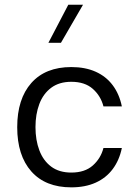

<svg xmlns="http://www.w3.org/2000/svg" viewBox="-20 -797 594 822"><path d="M272.4 -776.7 187.3 -613.9H241L335.4 -776.7ZM285.3 -509.9Q174.6 -509.9 114.1 -441.7Q53.7 -373.5 53.7 -252.4Q53.7 -131.4 114.1 -63.1Q174.6 5.1 285.3 5.1Q345 5.1 389.7 -15.1Q434.4 -35.3 462.6 -73.2Q490.9 -111 501.7 -163.4H422.9Q411.4 -118.7 377.3 -88.5Q343.2 -58.2 285.3 -58.2Q233.2 -58.2 199.1 -83.7Q165.1 -109.3 148.5 -153.3Q131.9 -197.2 131.9 -252.9Q131.9 -308.2 148.5 -352.1Q165.2 -396 199.4 -421.4Q233.5 -446.8 285.3 -446.8Q343.2 -446.8 377.3 -416.6Q411.4 -386.4 422.9 -341.6L501.7 -341.4Q490.9 -394.2 462.6 -432Q434.3 -469.9 389.6 -489.9Q345 -509.9 285.3 -509.9Z"/></svg>

Font: Estedad-FD VF
Style: Regular
Weight: 100
Designer: Amin Abedi
Version: Version 7.3